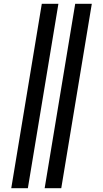

<svg xmlns="http://www.w3.org/2000/svg" viewBox="-20 -843 540 1006"><path d="M214 143 374 -823H461L301 143ZM39 143 199 -823H286L126 143Z"/></svg>

Font: Iosevka Slab
Style: Bold Italic
Weight: 700
Italic angle: -9°
Monospace: yes
Designer: Belleve Invis
Foundry: Belleve Invis
Version: Version 11.1.0; ttfautohint (v1.8.3)